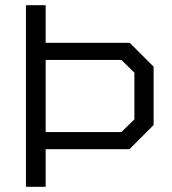

<svg xmlns="http://www.w3.org/2000/svg" viewBox="-20 -720 662 740"><path d="M572 -463V-238L479 -145H156V0H80V-700H156V-555H480ZM498 -440 448 -489H156V-211H448L498 -260Z"/></svg>

Font: Chakra Petch
Style: Regular
Weight: 400
Designer: Katatrad Aksorn Co.,Ltd.
Foundry: Cadson Demak Co.,Ltd.
Version: Version 1.000; ttfautohint (v1.6)